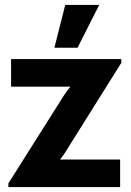

<svg xmlns="http://www.w3.org/2000/svg" viewBox="-20 -760 531 780"><path d="M201 -566 245 -740H383L295 -566ZM14 0V-15L242 -376Q250 -388 266 -408H25V-520H473V-505L243 -138Q240 -132 224 -112H468V0Z"/></svg>

Font: Cal Sans
Style: Regular
Weight: 400
Designer: Designer Mark Davis DBA MarkFonts
Foundry: Designer Mark Davis DBA MarkFonts
Version: Version 1.000